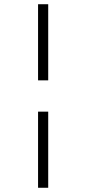

<svg xmlns="http://www.w3.org/2000/svg" viewBox="-20 -700 422 908"><path d="M208 -172V188H160V-172ZM208 -680V-320H160V-680Z"/></svg>

Font: Montaga
Style: Regular
Weight: 400
Designer: Alejandra Rodriguez
Foundry: Alejandra Rodriguez
Version: Version 1.001